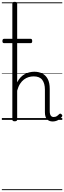

<svg xmlns="http://www.w3.org/2000/svg" viewBox="-20 -1292 691 2069"><path d="M548 17Q528 17 512 10.5Q496 4 485.5 -8Q475 -20 469.5 -38.5Q464 -57 464 -82V-326Q464 -393 435.5 -431Q407 -469 343 -469Q315 -469 288.5 -461Q262 -453 238.5 -435.5Q215 -418 196 -388.5Q177 -359 165 -315V-4Q165 6 158.5 10.5Q152 15 138 15Q125 15 119 10.5Q113 6 113 -4V-1253Q113 -1263 119 -1267.5Q125 -1272 138 -1272Q152 -1272 158.5 -1267.5Q165 -1263 165 -1253V-405Q182 -438 203 -459.5Q224 -481 248.5 -494Q273 -507 299 -513Q325 -519 350 -519Q398 -519 435.5 -500Q473 -481 494.5 -440.5Q516 -400 516 -334V-94Q516 -74 520.5 -60Q525 -46 534.5 -38.5Q544 -31 558 -31Q569 -31 578.5 -34Q588 -37 598 -44.5Q608 -52 618 -62Q624 -68 630.5 -67.5Q637 -67 643 -60Q650 -54 651 -47.5Q652 -41 647 -34Q636 -19 620 -7Q604 5 585.5 11Q567 17 548 17ZM25 -827Q14 -827 10 -833Q6 -839 6 -849Q6 -860 10 -867Q14 -874 25 -874H308Q320 -874 323.5 -867Q327 -860 327 -849Q327 -839 323.5 -833Q320 -827 308 -827ZM0 747H651V757H0ZM0 -20H651V0H0ZM0 -505H651V-500H0ZM0 -1267H651V-1257H0Z"/></svg>

Font: Playwrite VN Guides
Style: Regular
Weight: 400
Designer: Veronika Burian, José Scaglione
Foundry: TypeTogether
Version: Version 1.003